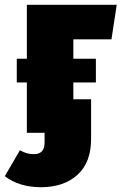

<svg xmlns="http://www.w3.org/2000/svg" viewBox="-70 -554 507 801"><path d="M236 -390V-309H330V-210H236V-140H310V26Q310 124 253 175.5Q196 227 101 227Q10 227 -50 181L13 73Q30 82 42.5 85.5Q55 89 72 89Q116 89 116 41V0H42V-210H0V-309H42V-534H417L395 -390Z"/></svg>

Font: Fira Sans Condensed Black
Style: Regular
Weight: 900
Width: 3
Designer: Carrois Corporate & Edenspiekermann AG
Foundry: Carrois Corporate GbR & Edenspiekermann AG
Version: Version 4.203